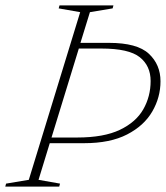

<svg xmlns="http://www.w3.org/2000/svg" viewBox="-46 -690 614 710"><path d="M250.5 -645 171 -659 174 -670H373.5L370.5 -659L286.5 -645L251.5 -531.5H357Q461.5 -531.5 504.5 -491.2Q547.5 -451 547.5 -389.5Q547.5 -330 517 -277.5Q486.5 -225 424 -192.8Q361.5 -160.5 265 -160.5H138L96.5 -25L176 -11L173 0H-26.5L-23.5 -11L60.5 -25ZM239.5 -181.5Q338 -181.5 397.5 -210Q457 -238.5 484 -286Q511 -333.5 511 -390.5Q511 -446.5 470.8 -478.5Q430.5 -510.5 329 -510.5H245.5L144.5 -181.5Z"/></svg>

Font: Newsreader 16pt ExtraLight
Style: Italic
Weight: 275
Italic angle: -17°
Designer: Hugues Gentile
Foundry: Production Type
Version: Version 1.003; ttfautohint (v1.8.3)